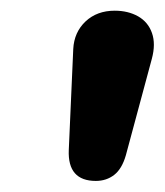

<svg xmlns="http://www.w3.org/2000/svg" viewBox="-20 -733 302 352"><path d="M106.1 -458 114.3 -643.2Q115.9 -673.9 136.8 -693.7Q157.8 -713.4 190.3 -713.4Q214.9 -713.4 233.3 -703Q251.6 -692.5 258.6 -672.5Q265.7 -652.4 258.4 -625.3L210.7 -448.2Q203.6 -423.5 189.4 -412.4Q175.1 -401.3 155.7 -401.3Q103.7 -401.3 106.1 -458Z"/></svg>

Font: SN Pro Thin
Style: Italic
Weight: 200
Italic angle: -9°
Designer: Tobias Whetton
Foundry: Supernotes
Version: Version 1.003;Glyphs 3.3 (3324)